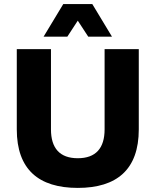

<svg xmlns="http://www.w3.org/2000/svg" viewBox="-20 -908 760 938"><path d="M360 10C551 10 658 -80 658 -276V-668H491V-276C491 -184 448 -135 360 -135C272 -135 229 -184 229 -276V-668H62V-276C62 -80 169 10 360 10ZM527 -729 431 -888H289L193 -729H309L360 -807L411 -729Z"/></svg>

Font: Gantari ExtraBold
Style: Regular
Weight: 800
Designer: Anugrah Pasau
Foundry: Lafontype
Version: Version 1.000